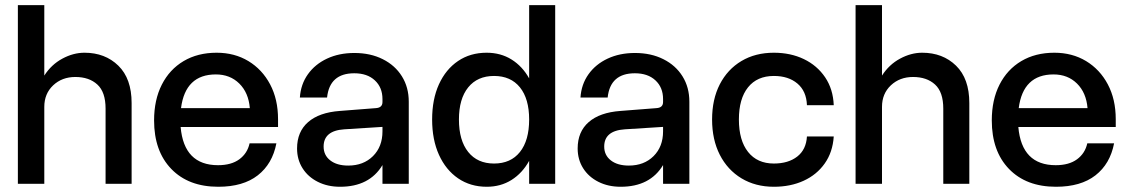

<svg xmlns="http://www.w3.org/2000/svg" viewBox="-20 -720 4426 752"><path d="M393.5 -294.5Q393.5 -359.5 361.2 -389Q329 -418.5 275 -418.5Q223 -418.5 188.2 -385.8Q153.5 -353 153.5 -301.5V0H50V-700H153.5V-424Q181 -467 224 -490.2Q267 -513.5 311 -513.5Q391.5 -513.5 443.5 -462.8Q495.5 -412 495.5 -316.5V0H393.5Z M583.5 -248.5Q583.5 -329 613.8 -388.5Q644 -448 699.2 -480.8Q754.5 -513.5 828.5 -513.5Q898.5 -513.5 952.8 -480.8Q1007 -448 1038 -389.5Q1069 -331 1069 -253V-222.5H687.5Q700.5 -73 834 -73Q886 -73 917.5 -96.2Q949 -119.5 957.5 -158.5H1062.5Q1047 -78 989.5 -33.2Q932 11.5 835 11.5Q718.5 11.5 651 -58.2Q583.5 -128 583.5 -248.5ZM825.5 -428.5Q706 -428.5 689 -296.5H958.5Q953.5 -357 917.2 -392.8Q881 -428.5 825.5 -428.5Z M1581 -321.5V0H1478V-73.5Q1427 11.5 1312 11.5Q1263 11.5 1224.8 -7.8Q1186.5 -27 1165 -61Q1143.5 -95 1143.5 -138.5Q1143.5 -204 1186.8 -241.8Q1230 -279.5 1311 -285.5L1452 -296.5Q1478 -298 1478 -320.5V-332Q1478 -377.5 1448.2 -405.2Q1418.5 -433 1367.5 -433Q1271 -433 1261 -338H1154.5Q1158 -390 1186 -429.2Q1214 -468.5 1261 -490.5Q1308 -512.5 1368 -512.5Q1431 -512.5 1479.2 -488.2Q1527.5 -464 1554.2 -421Q1581 -378 1581 -321.5ZM1247.5 -146Q1247.5 -112 1273.5 -91.8Q1299.5 -71.5 1344 -71.5Q1403.5 -71.5 1440.8 -108.5Q1478 -145.5 1478 -205.5V-223L1328 -213.5Q1247.5 -208 1247.5 -146Z M2154.5 -700V0H2052.5V-90Q2026 -42 1983.5 -15.2Q1941 11.5 1886.5 11.5Q1822.5 11.5 1774.2 -21.5Q1726 -54.5 1699.2 -113.8Q1672.5 -173 1672.5 -252Q1672.5 -331 1699.2 -389.8Q1726 -448.5 1774 -481Q1822 -513.5 1886 -513.5Q1941 -513.5 1983.5 -487Q2026 -460.5 2052.5 -413V-700ZM1777.5 -252Q1777.5 -170 1813.8 -124.8Q1850 -79.5 1915 -79.5Q1980.5 -79.5 2016.5 -124.8Q2052.5 -170 2052.5 -252Q2052.5 -333 2016.5 -377.8Q1980.5 -422.5 1915 -422.5Q1850 -422.5 1813.8 -377.8Q1777.5 -333 1777.5 -252Z M2680 -321.5V0H2577V-73.5Q2526 11.5 2411 11.5Q2362 11.5 2323.8 -7.8Q2285.5 -27 2264 -61Q2242.5 -95 2242.5 -138.5Q2242.5 -204 2285.8 -241.8Q2329 -279.5 2410 -285.5L2551 -296.5Q2577 -298 2577 -320.5V-332Q2577 -377.5 2547.2 -405.2Q2517.5 -433 2466.5 -433Q2370 -433 2360 -338H2253.5Q2257 -390 2285 -429.2Q2313 -468.5 2360 -490.5Q2407 -512.5 2467 -512.5Q2530 -512.5 2578.2 -488.2Q2626.5 -464 2653.2 -421Q2680 -378 2680 -321.5ZM2346.5 -146Q2346.5 -112 2372.5 -91.8Q2398.5 -71.5 2443 -71.5Q2502.5 -71.5 2539.8 -108.5Q2577 -145.5 2577 -205.5V-223L2427 -213.5Q2346.5 -208 2346.5 -146Z M2769 -252Q2769 -331 2799.2 -389.8Q2829.5 -448.5 2884 -481Q2938.5 -513.5 3011 -513.5Q3076.5 -513.5 3128.5 -488.5Q3180.5 -463.5 3211.8 -417.2Q3243 -371 3245.5 -308H3140.5Q3138.5 -363 3103.2 -392.8Q3068 -422.5 3011 -422.5Q2945.5 -422.5 2909.8 -378Q2874 -333.5 2874 -252Q2874 -170 2910 -124.8Q2946 -79.5 3011 -79.5Q3067.5 -79.5 3102.5 -106.8Q3137.5 -134 3140.5 -185.5H3245.5Q3241.5 -124 3210.2 -79.8Q3179 -35.5 3127.5 -12Q3076 11.5 3011 11.5Q2939 11.5 2884.2 -21.5Q2829.5 -54.5 2799.2 -113.8Q2769 -173 2769 -252Z M3674.5 -294.5Q3674.5 -359.5 3642.2 -389Q3610 -418.5 3556 -418.5Q3504 -418.5 3469.2 -385.8Q3434.5 -353 3434.5 -301.5V0H3331V-700H3434.5V-424Q3462 -467 3505 -490.2Q3548 -513.5 3592 -513.5Q3672.5 -513.5 3724.5 -462.8Q3776.5 -412 3776.5 -316.5V0H3674.5Z M3864.5 -248.5Q3864.5 -329 3894.8 -388.5Q3925 -448 3980.2 -480.8Q4035.5 -513.5 4109.5 -513.5Q4179.5 -513.5 4233.8 -480.8Q4288 -448 4319 -389.5Q4350 -331 4350 -253V-222.5H3968.5Q3981.5 -73 4115 -73Q4167 -73 4198.5 -96.2Q4230 -119.5 4238.5 -158.5H4343.5Q4328 -78 4270.5 -33.2Q4213 11.5 4116 11.5Q3999.5 11.5 3932 -58.2Q3864.5 -128 3864.5 -248.5ZM4106.5 -428.5Q3987 -428.5 3970 -296.5H4239.5Q4234.5 -357 4198.2 -392.8Q4162 -428.5 4106.5 -428.5Z"/></svg>

Font: Overused Grotesk Medium
Style: Regular
Weight: 525
Version: Version 0.004